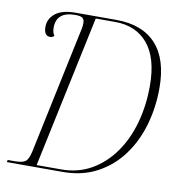

<svg xmlns="http://www.w3.org/2000/svg" viewBox="-80 -788 808 862"><g transform="rotate(10 324.0 -357.0)"><path d="M8 0 10 -10H42Q75 -10 89.5 -19.5Q104 -29 112 -65L229 -619Q233 -635 235.5 -649.5Q238 -664 238 -674Q238 -690 229.5 -697Q221 -704 196 -704Q110 -704 110 -631Q110 -608 120 -595Q112 -587 102 -587Q73 -587 73 -628Q73 -665 103.5 -689.5Q134 -714 196 -714H381Q500 -714 562.5 -646Q625 -578 625 -446Q625 -358 602 -278Q579 -198 533 -135.5Q487 -73 419 -36.5Q351 0 262 0ZM253 -10Q330 -10 390.5 -44.5Q451 -79 494 -139.5Q537 -200 559 -279.5Q581 -359 581 -448Q581 -575 527 -639.5Q473 -704 378 -704H289L142 -10Z"/></g></svg>

Font: Noto Serif Display SemiCondensed ExtraLight
Style: Italic
Weight: 200
Width: 4
Italic angle: -12°
Designer: Monotype Design Team
Foundry: Monotype Imaging Inc.
Version: Version 2.009